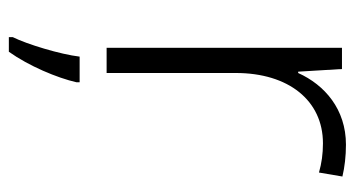

<svg xmlns="http://www.w3.org/2000/svg" viewBox="-204 -377 802 434"><g transform="rotate(90 197.0 -160.0)"><path d="M307 -541C227 -541 172 -493 145 -433H142L136 -532H88V0H145V-292C145 -411 207 -489 304 -489C328 -489 349 -486 370 -480L379 -533C358 -538 333 -541 307 -541ZM166 68V61H108C103 104 80 180 64 212V221H97C129 176 156 112 166 68Z"/></g></svg>

Font: Noto Sans Gujarati Light
Style: Regular
Weight: 300
Designer: Jelle Bosma - Monotype Design Team, Universal Thirst
Foundry: Monotype Imaging Inc.
Version: Version 2.106